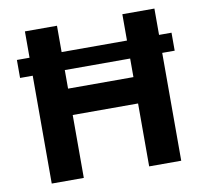

<svg xmlns="http://www.w3.org/2000/svg" viewBox="-80 -816 971 904"><g transform="rotate(-10 405.5 -364.0)"><path d="M774.4 -601.6Q774.4 -580.1 774.4 -515.6Q589.8 -515.6 35.2 -515.6Q35.2 -537.1 35.2 -601.6Q220.7 -601.6 774.4 -601.6ZM95.7 0Q95.7 -181.6 95.7 -727.5Q133.8 -727.5 249 -727.5Q249 -652.3 249 -426.8Q327.1 -426.8 561.5 -426.8Q561.5 -502 561.5 -727.5Q599.6 -727.5 714.8 -727.5Q714.8 -545.9 714.8 0Q676.8 0 561.5 0Q561.5 -75.2 561.5 -300.8Q483.4 -300.8 249 -300.8Q249 -225.6 249 0Q210.9 0 95.7 0Z"/></g></svg>

Font: DeepSea
Style: Bold
Weight: 700
Designer: Stem
Version: Version 3.019;git-0a5106e0b